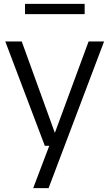

<svg xmlns="http://www.w3.org/2000/svg" viewBox="-20 -758 569 998"><path d="M152.5 220 236 0 261.5 -57.5 440.5 -542.5H521L232.5 220ZM213 0 7.5 -542.5H93L289.5 0ZM110 -684.5V-738H420V-684.5Z"/></svg>

Font: Encode Sans Condensed Thin
Style: Regular
Weight: 400
Version: Version 3.002